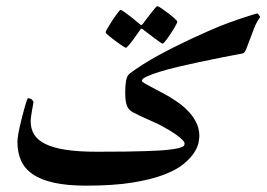

<svg xmlns="http://www.w3.org/2000/svg" viewBox="-20 -522 844 608"><path d="M803.7 -467.8Q793.5 -454.1 785.6 -434.8Q777.8 -415.5 771.5 -397.7Q765.1 -379.9 759.8 -366.9Q754.4 -354 749.5 -353Q718.3 -347.2 682.4 -340.1Q646.5 -333 610.8 -325.4Q575.2 -317.9 542.5 -310.1Q509.8 -302.2 484.6 -294.4Q459.5 -286.6 444.3 -279.5Q429.2 -272.5 429.2 -266.1Q429.2 -263.2 439.2 -257.3Q449.2 -251.5 464.8 -243.4Q480.5 -235.4 499.5 -225.1Q518.6 -214.8 536.6 -202.6Q559.1 -187.5 573.5 -172.6Q587.9 -157.7 596.4 -143.3Q605 -128.9 608.2 -116Q611.3 -103 611.3 -92.3Q611.3 -85.4 608.9 -71.3Q606.4 -57.1 595.5 -39.6Q584.5 -22 562 -3.2Q539.6 15.6 499.5 31Q459.5 46.4 399.2 56.2Q338.9 65.9 252.4 65.9Q192.4 65.9 150.9 56.6Q109.4 47.4 83.7 29.8Q58.1 12.2 46.6 -13.7Q35.2 -39.6 35.2 -72.8Q35.2 -81.5 37.4 -95Q39.6 -108.4 43.2 -123.8Q46.9 -139.2 50.8 -154.8Q54.7 -170.4 58.3 -182.9Q62 -195.3 64.7 -203.1Q67.4 -210.9 67.9 -210.9Q77.1 -210.9 81.5 -206.1Q85.9 -201.2 85.9 -198.7Q85.9 -196.8 84.5 -189.5Q83 -182.1 81.5 -172.9Q80.1 -163.6 78.6 -154.1Q77.1 -144.5 77.1 -138.2Q77.1 -114.3 88.1 -96.2Q99.1 -78.1 124 -65.9Q148.9 -53.7 189 -47.6Q229 -41.5 287.1 -41.5Q339.8 -41.5 377.7 -42Q415.5 -42.5 441.9 -43.5Q468.3 -44.4 485.4 -45.4Q502.4 -46.4 513.7 -47.9Q532.2 -49.8 542.5 -52.2Q552.7 -54.7 557.6 -57.1Q562.5 -59.6 563.5 -62.3Q564.5 -64.9 564.5 -67.4Q564.5 -72.3 557.1 -79.6Q549.8 -86.9 538.6 -95Q527.3 -103 514.2 -110.8Q501 -118.7 488.8 -125Q481.4 -128.9 469.5 -134.3Q457.5 -139.6 444.6 -145.5Q431.6 -151.4 419.7 -157Q407.7 -162.6 400.9 -166.5Q395.5 -169.4 390.9 -173.6Q386.2 -177.7 383.1 -184.6Q379.9 -191.4 378.2 -202.1Q376.5 -212.9 376.5 -229Q376.5 -251 379.2 -266.4Q381.8 -281.7 390.1 -288.6Q408.7 -302.7 432.6 -317.9Q456.5 -333 482.9 -347.4Q509.3 -361.8 536.9 -375.5Q564.5 -389.2 589.6 -400.9Q614.7 -412.6 636.5 -422.1Q658.2 -431.6 673.3 -438Q685.5 -442.9 705.3 -450.2Q725.1 -457.5 744.4 -463.9Q763.7 -470.2 778.3 -474.9Q793 -479.5 794.9 -479.5Q796.4 -479.5 800 -474.4Q803.7 -469.2 803.7 -467.8ZM478 -502.4Q481 -502.4 491.2 -495.6Q501.5 -488.8 512.7 -480.2Q523.9 -471.7 532.7 -463.6Q541.5 -455.6 541.5 -453.6Q541.5 -451.7 538.6 -445.8Q535.6 -439.9 531 -432.1Q526.4 -424.3 520.8 -415.8Q515.1 -407.2 510 -400.1Q504.9 -393.1 500.7 -388.4Q496.6 -383.8 495.1 -383.8Q493.2 -383.8 483.6 -390.6Q474.1 -397.5 462.9 -405.8L433.6 -428.2Q430.7 -431.2 427.2 -431.2Q425.8 -431.2 423.3 -426.8Q412.1 -411.1 403.3 -398.4Q395.5 -387.7 388.2 -379.2Q380.9 -370.6 378.4 -370.6Q377.4 -370.6 372.3 -373.8Q367.2 -377 359.9 -382.1Q352.5 -387.2 344.7 -393.1Q336.9 -398.9 330.1 -404.3Q323.2 -409.7 318.8 -413.8Q314.5 -418 314.5 -419.4Q314.5 -421.4 317.6 -427.2Q320.8 -433.1 325.7 -441.2Q330.6 -449.2 336.2 -458Q341.8 -466.8 347.2 -473.9Q352.5 -481 356.4 -485.8Q360.4 -490.7 361.3 -490.7Q364.7 -490.7 374.5 -483.6Q384.3 -476.6 395 -468.3Q407.7 -458.5 421.9 -446.3Q424.8 -442.9 427.2 -442.9Q428.7 -442.9 429.9 -443.8Q431.2 -444.8 433.6 -448.2Q444.8 -462.9 454.1 -475.1Q461.9 -485.4 469 -493.9Q476.1 -502.4 478 -502.4Z"/></svg>

Font: Scheherazade
Style: Bold
Weight: 700
Version: Version 2.100 (build 932/914)